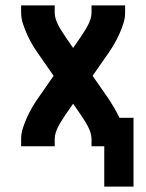

<svg xmlns="http://www.w3.org/2000/svg" viewBox="-20 -540 540 709"><path d="M365 149V0H318V-26Q318 -39 314 -51Q310 -63 304 -74.5Q298 -86 291 -96.5Q284 -107 277 -118L250 -157L223 -118Q216 -107 209 -96.5Q202 -86 196 -74.5Q190 -63 186 -51Q182 -39 182 -26V0H58V-26Q58 -47 64.5 -67Q71 -87 79.5 -106Q88 -125 98.5 -143Q109 -161 121 -178L178 -260L121 -342Q109 -359 98.5 -377Q88 -395 79.5 -414Q71 -433 64.5 -453Q58 -473 58 -494V-520H182V-494Q182 -481 186 -469Q190 -457 196 -445.5Q202 -434 209 -423.5Q216 -413 223 -402L250 -363L277 -402Q284 -413 291 -423.5Q298 -434 304 -445.5Q310 -457 314 -469Q318 -481 318 -494V-520H442V-494Q442 -473 435.5 -453Q429 -433 420.5 -414Q412 -395 401.5 -377Q391 -359 379 -342L322 -260L379 -178Q391 -160 401.5 -142Q412 -124 421 -105H473V149Z"/></svg>

Font: Iosevka Term Curly Extrabold
Style: Regular
Weight: 800
Designer: Belleve Invis
Foundry: Belleve Invis
Version: Version 32.3.0